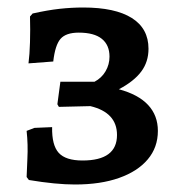

<svg xmlns="http://www.w3.org/2000/svg" viewBox="-20 -484 473 512"><path d="M180 8Q129 8 57 -4L51 -12Q52 -40 53 -60Q54 -80 53.5 -98Q53 -116 51 -135L72 -143L119 -145Q118 -97 136.5 -76.5Q155 -56 200 -56Q292 -56 292 -124Q292 -184 221 -201L137 -199L133 -206L141 -266H232Q251 -276 261.5 -294Q272 -312 272 -333Q272 -364 251.5 -380.5Q231 -397 190 -397Q156 -397 141.5 -380.5Q127 -364 122 -320L56 -315Q59 -338 60 -371.5Q61 -405 60 -440L67 -448Q107 -457 139 -460.5Q171 -464 202 -464Q287 -464 331.5 -436Q376 -408 376 -354Q376 -319 356.5 -293Q337 -267 297 -246Q349 -232 375 -204Q401 -176 401 -135Q401 -91 374 -59Q347 -27 297.5 -9.5Q248 8 180 8Z"/></svg>

Font: Alegreya SemiBold
Style: Regular
Weight: 600
Designer: Juan Pablo del Peral
Foundry: Huerta Tipografica
Version: Version 2.009